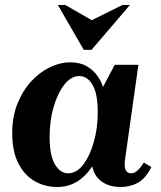

<svg xmlns="http://www.w3.org/2000/svg" viewBox="-20 -740 646 770"><path d="M29 -207Q29 -271 49.5 -323Q70 -375 104 -412.5Q138 -450 179.5 -470Q221 -490 262 -490Q301 -490 327.5 -474.5Q354 -459 370.5 -436Q387 -413 393 -391L440 -480H535L482 -104Q477 -69 484.5 -57Q492 -45 505 -45Q520 -45 532.5 -57Q545 -69 557 -88L587 -70Q564 -24 533 -7Q502 10 464 10Q419 10 388.5 -11.5Q358 -33 350 -73Q323 -32 288 -11Q253 10 209 10Q161 10 120 -13Q79 -36 54 -84Q29 -132 29 -207ZM179 -192Q179 -116 200.5 -80.5Q222 -45 253 -45Q287 -45 313.5 -79.5Q340 -114 356 -170Q372 -226 372 -289Q372 -365 351 -400Q330 -435 298 -435Q265 -435 238 -400.5Q211 -366 195 -311Q179 -256 179 -192ZM471 -720H501L347 -540H316L212 -720H242L348 -659Z"/></svg>

Font: Brygada 1918
Style: Italic
Weight: 400
Italic angle: -8°
Designer: Mateusz Machalski | Borys Kosmynka | Przemek Hoffer
Foundry: NIEPODLEGLA 2018
Version: Version 3.006